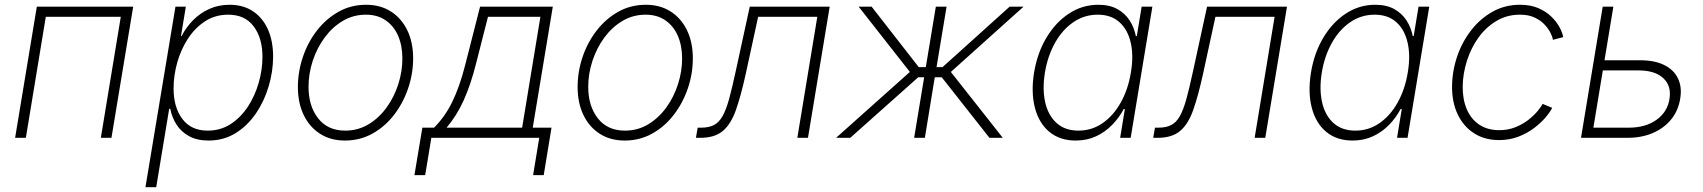

<svg xmlns="http://www.w3.org/2000/svg" viewBox="-20 -570 7043 794"><path d="M530.8 -542.5 440.9 0H397L479.5 -500.5H169.4L86.9 0H42.5L132.3 -542.5Z M581.5 204.1 705.6 -542.5H748.5L728.5 -420.9H731Q749.5 -457 778.3 -486.3Q807.1 -515.6 845.5 -533Q883.8 -550.3 929.2 -550.3Q985.8 -550.3 1026.1 -523.4Q1066.4 -496.6 1087.9 -448.5Q1109.4 -400.4 1109.4 -335.9Q1109.4 -274.9 1091.1 -213.1Q1072.8 -151.4 1038.1 -100.6Q1003.4 -49.8 954.1 -19.3Q904.8 11.2 842.3 11.2Q795.4 11.2 762.5 -6.6Q729.5 -24.4 710.2 -54.4Q690.9 -84.5 684.1 -120.1H679.7L626 204.1ZM838.9 -29.8Q892.1 -29.8 934.1 -57.1Q976.1 -84.5 1005.4 -129.4Q1034.7 -174.3 1050 -228.3Q1065.4 -282.2 1065.4 -335Q1065.4 -412.6 1029.1 -460.9Q992.7 -509.3 923.8 -509.3Q870.1 -509.3 828.4 -482.2Q786.6 -455.1 757.3 -410.2Q728 -365.2 712.9 -311.3Q697.8 -257.3 697.8 -204.1Q697.8 -126.5 734.1 -78.1Q770.5 -29.8 838.9 -29.8Z M1406.7 11.2Q1347.2 11.2 1303.5 -16.8Q1259.8 -44.9 1235.8 -94.7Q1211.9 -144.5 1211.9 -210Q1211.9 -272.9 1232.2 -333.5Q1252.4 -394 1290 -442.9Q1327.6 -491.7 1379.4 -521Q1431.2 -550.3 1494.1 -550.3Q1553.2 -550.3 1596.9 -522.2Q1640.6 -494.1 1664.6 -444.3Q1688.5 -394.5 1688.5 -329.1Q1688.5 -265.6 1668 -205.1Q1647.5 -144.5 1609.9 -95.5Q1572.3 -46.4 1520.5 -17.6Q1468.8 11.2 1406.7 11.2ZM1407.7 -29.8Q1460.9 -29.8 1504.4 -56.2Q1547.9 -82.5 1579.1 -126Q1610.4 -169.4 1627.2 -222.2Q1644 -274.9 1644 -327.6Q1644 -380.9 1626.5 -421.6Q1608.9 -462.4 1575 -485.8Q1541 -509.3 1493.2 -509.3Q1440.9 -509.3 1397.7 -483.6Q1354.5 -458 1322.8 -415Q1291 -372.1 1273.4 -318.8Q1255.9 -265.6 1255.9 -210.9Q1255.9 -131.3 1295.7 -80.6Q1335.4 -29.8 1407.7 -29.8Z M1693.8 154.3 1726.6 -42H1774.9Q1796.9 -64 1815.4 -89.8Q1834 -115.7 1849.6 -147.5Q1865.2 -179.2 1878.9 -218Q1892.6 -256.8 1904.8 -305.2L1965.3 -542.5H2266.1L2183.1 -42H2260.7L2228.5 154.3H2184.6L2210 0H1763.7L1738.3 154.3ZM1826.7 -42H2139.2L2214.8 -500.5H1998L1948.2 -305.2Q1926.3 -218.8 1897.5 -155Q1868.7 -91.3 1826.7 -42Z M2563.5 11.2Q2503.9 11.2 2460.2 -16.8Q2416.5 -44.9 2392.6 -94.7Q2368.7 -144.5 2368.7 -210Q2368.7 -272.9 2388.9 -333.5Q2409.2 -394 2446.8 -442.9Q2484.4 -491.7 2536.1 -521Q2587.9 -550.3 2650.9 -550.3Q2710 -550.3 2753.7 -522.2Q2797.4 -494.1 2821.3 -444.3Q2845.2 -394.5 2845.2 -329.1Q2845.2 -265.6 2824.7 -205.1Q2804.2 -144.5 2766.6 -95.5Q2729 -46.4 2677.2 -17.6Q2625.5 11.2 2563.5 11.2ZM2564.5 -29.8Q2617.7 -29.8 2661.1 -56.2Q2704.6 -82.5 2735.8 -126Q2767.1 -169.4 2783.9 -222.2Q2800.8 -274.9 2800.8 -327.6Q2800.8 -380.9 2783.2 -421.6Q2765.6 -462.4 2731.7 -485.8Q2697.8 -509.3 2649.9 -509.3Q2597.7 -509.3 2554.4 -483.6Q2511.2 -458 2479.5 -415Q2447.8 -372.1 2430.2 -318.8Q2412.6 -265.6 2412.6 -210.9Q2412.6 -131.3 2452.4 -80.6Q2492.2 -29.8 2564.5 -29.8Z M2857.9 0 2865.2 -42H2879.4Q2911.6 -42 2932.6 -53Q2953.6 -64 2968.3 -90.1Q2982.9 -116.2 2995.4 -161.6Q3007.8 -207 3022.5 -275.4L3080.6 -542.5H3411.1L3321.3 0H3277.3L3359.9 -500.5H3115.2L3064 -264.6Q3043.9 -173.3 3023.2 -114.7Q3002.4 -56.2 2968.8 -28.1Q2935.1 0 2876 0Z M3437.5 0 3742.7 -272.5 3530.8 -542.5H3584.5L3779.3 -292.5H3808.6L3850.1 -542.5H3894.5L3853 -292.5H3877.9L4155.3 -542.5H4212.9L3912.1 -272.5L4127 0H4071.8L3874.5 -250.5H3845.7L3804.7 0H3760.3L3801.8 -250.5H3777.3L3496.1 0Z M4428.7 11.2Q4362.8 11.2 4319.6 -24.7Q4276.4 -60.5 4259.8 -124.3Q4243.2 -188 4256.3 -270Q4270 -352.1 4308.1 -415.3Q4346.2 -478.5 4401.4 -514.4Q4456.5 -550.3 4522 -550.3Q4568.4 -550.3 4600.3 -532.7Q4632.3 -515.1 4651.4 -485.6Q4670.4 -456.1 4677.2 -420.9H4681.2L4701.2 -542.5H4745.6L4655.8 0H4612.3L4631.8 -119.1H4627Q4608.4 -83.5 4579.3 -53.7Q4550.3 -23.9 4512.5 -6.3Q4474.6 11.2 4428.7 11.2ZM4439.9 -29.8Q4495.1 -29.8 4540 -61Q4585 -92.3 4615.2 -146.7Q4645.5 -201.2 4656.7 -270.5Q4668.5 -339.8 4656 -393.8Q4643.6 -447.8 4609.1 -478.5Q4574.7 -509.3 4519.5 -509.3Q4463.9 -509.3 4418.5 -478Q4373 -446.8 4342.8 -392.6Q4312.5 -338.4 4301.3 -270.5Q4290 -202.1 4302.2 -147.5Q4314.5 -92.8 4349.4 -61.3Q4384.3 -29.8 4439.9 -29.8Z M4749 0 4756.3 -42H4770.5Q4802.7 -42 4823.7 -53Q4844.7 -64 4859.4 -90.1Q4874 -116.2 4886.5 -161.6Q4898.9 -207 4913.6 -275.4L4971.7 -542.5H5302.2L5212.4 0H5168.5L5251 -500.5H5006.3L4955.1 -264.6Q4935.1 -173.3 4914.3 -114.7Q4893.6 -56.2 4859.9 -28.1Q4826.2 0 4767.1 0Z M5573.7 11.2Q5507.8 11.2 5464.6 -24.7Q5421.4 -60.5 5404.8 -124.3Q5388.2 -188 5401.4 -270Q5415 -352.1 5453.1 -415.3Q5491.2 -478.5 5546.4 -514.4Q5601.6 -550.3 5667 -550.3Q5713.4 -550.3 5745.4 -532.7Q5777.3 -515.1 5796.4 -485.6Q5815.4 -456.1 5822.3 -420.9H5826.2L5846.2 -542.5H5890.6L5800.8 0H5757.3L5776.9 -119.1H5772Q5753.4 -83.5 5724.4 -53.7Q5695.3 -23.9 5657.5 -6.3Q5619.6 11.2 5573.7 11.2ZM5585 -29.8Q5640.1 -29.8 5685.1 -61Q5730 -92.3 5760.3 -146.7Q5790.5 -201.2 5801.8 -270.5Q5813.5 -339.8 5801 -393.8Q5788.6 -447.8 5754.2 -478.5Q5719.7 -509.3 5664.6 -509.3Q5608.9 -509.3 5563.5 -478Q5518.1 -446.8 5487.8 -392.6Q5457.5 -338.4 5446.3 -270.5Q5435.1 -202.1 5447.3 -147.5Q5459.5 -92.8 5494.4 -61.3Q5529.3 -29.8 5585 -29.8Z M6179.2 9.3Q6119.1 9.3 6075.2 -19.3Q6031.2 -47.9 6007.6 -98.4Q5983.9 -148.9 5984.9 -215.3Q5985.8 -277.8 6006.3 -337.6Q6026.9 -397.5 6064.5 -445.6Q6102.1 -493.7 6153.1 -522Q6204.1 -550.3 6266.1 -550.3Q6310.1 -550.3 6342.3 -536.1Q6374.5 -522 6396.2 -500.5Q6418 -479 6429.9 -456.3Q6441.9 -433.6 6444.3 -416.5L6401.9 -405.3Q6400.4 -417.5 6391.6 -434.8Q6382.8 -452.1 6366.7 -469.2Q6350.6 -486.3 6325.7 -497.8Q6300.8 -509.3 6265.6 -509.3Q6211.9 -509.3 6168.5 -483.4Q6125 -457.5 6094.2 -414.8Q6063.5 -372.1 6046.6 -319.3Q6029.8 -266.6 6028.8 -213.4Q6028.3 -159.2 6045.7 -118.4Q6063 -77.6 6097.2 -54.7Q6131.3 -31.7 6180.2 -31.7Q6216.3 -31.7 6246.8 -43.9Q6277.3 -56.2 6300.3 -74.2Q6323.2 -92.3 6338.4 -110.4Q6353.5 -128.4 6358.9 -140.6L6398.9 -124Q6390.6 -106.9 6371.6 -84.5Q6352.5 -62 6324.2 -40.5Q6295.9 -19 6259.3 -4.9Q6222.7 9.3 6179.2 9.3Z M6604.5 -320.8H6762.7Q6822.8 -320.8 6862.5 -301Q6902.3 -281.2 6919.4 -245.1Q6936.5 -209 6928.2 -161.1Q6920.4 -112.8 6891.4 -76.7Q6862.3 -40.5 6815.9 -20.3Q6769.5 0 6709.5 0H6518.1L6607.9 -542.5H6651.9L6569.3 -42H6715.8Q6784.2 -42 6829.6 -74Q6875 -106 6883.8 -159.7Q6893.1 -214.4 6858.6 -246.6Q6824.2 -278.8 6756.3 -278.8H6597.2Z"/></svg>

Font: Inter 16pt ExtraLight
Style: Italic
Weight: 250
Italic angle: -9.3988°
Version: Version 4.001;git-66647c0bb